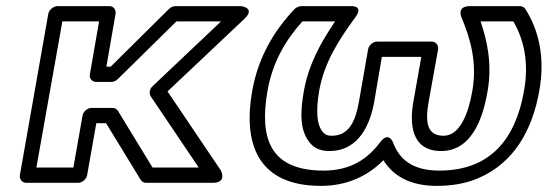

<svg xmlns="http://www.w3.org/2000/svg" viewBox="-20 -573 1791 628"><path d="M348 -220H279C264 -220 252 -206 250 -195L220 -25H99L184 -503H304L274 -330C271 -315 283 -305 294 -305H345C352 -305 360 -309 365 -314L557 -503H703L479 -291C469 -282 467 -267 473 -258L630 -25H479L366 -210C362 -216 356 -220 348 -220ZM327 -170 440 15C444 21 450 25 458 25H675C725 25 702 -16 702 -16L528 -274L779 -511C818 -548 768 -553 768 -553H554C547 -553 539 -550 533 -544L342 -355H328L358 -528C360 -539 353 -553 338 -553H168C157 -553 141 -543 138 -528L45 0C43 11 51 25 66 25H236C247 25 262 15 265 0L295 -170Z M1417 -15C1328 -15 1286 -53 1266 -106C1266 -106 1252 -147 1222 -106C1183 -54 1127 -15 1039 -15C862 -15 828 -121 855 -276C872 -372 916 -444 969 -503H1076C1030 -435 990 -364 974 -276C962 -209 958 -140 1000 -99C1014 -85 1035 -79 1057 -79C1157 -79 1192 -172 1204 -240L1229 -387H1358L1332 -240C1320 -172 1323 -79 1423 -79C1534 -79 1564 -212 1575 -276C1590 -363 1574 -438 1552 -503H1659C1693 -445 1711 -370 1694 -276C1666 -115 1581 -15 1417 -15ZM805 -276C775 -108 819 35 1030 35C1117 35 1185 1 1234 -49C1265 1 1320 35 1408 35C1459 35 1504 27 1544 10C1661 -40 1721 -147 1744 -276C1764 -387 1741 -477 1698 -544C1694 -550 1687 -553 1680 -553H1518C1471 -553 1490 -515 1490 -515C1519 -445 1541 -369 1525 -276C1512 -201 1484 -129 1431 -129C1377 -129 1370 -172 1382 -240L1413 -412C1415 -423 1407 -437 1392 -437H1213C1202 -437 1187 -427 1184 -412L1154 -240C1142 -172 1119 -129 1065 -129C1052 -129 1045 -132 1039 -138C1015 -161 1013 -212 1024 -276C1040 -368 1089 -444 1142 -516C1172 -556 1127 -553 1127 -553H965C959 -553 949 -549 943 -543C879 -475 825 -389 805 -276Z"/></svg>

Font: Asimov
Style: XWidOuIt
Weight: 500
Designer: Google
Version: Version 2.000980; 2014